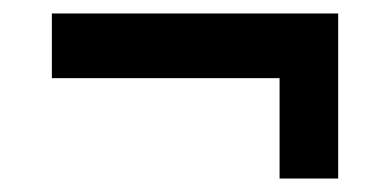

<svg xmlns="http://www.w3.org/2000/svg" viewBox="-20 -418 579 285"><path d="M395 -153V-361H482V-153ZM57 -398H482V-302H57Z"/></svg>

Font: Pathway Extreme SemiCondensed
Style: Bold
Weight: 700
Width: 4
Version: Version 1.001;gftools[0.9.26]